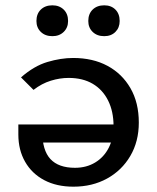

<svg xmlns="http://www.w3.org/2000/svg" viewBox="-20 -695 590 722"><path d="M256 7Q193 7 146.5 -17.5Q100 -42 74.5 -86.5Q49 -131 49 -189Q49 -199 49 -208Q49 -217 49 -227H139V-200Q139 -130 169.5 -97Q200 -64 262 -64Q305 -64 338 -84Q371 -104 389 -139.5Q407 -175 407 -221Q407 -276 386.5 -317Q366 -358 328.5 -380Q291 -402 238 -402Q205 -402 171 -391.5Q137 -381 106 -357L59 -404Q108 -447 158.5 -462Q209 -477 255 -477Q329 -477 384 -447.5Q439 -418 470.5 -363.5Q502 -309 502 -234Q502 -163 470 -108.5Q438 -54 382.5 -23.5Q327 7 256 7ZM64 -159V-227H448L437 -159ZM177 -559Q150 -559 133.5 -575Q117 -591 117 -616Q117 -643 133.5 -659Q150 -675 177 -675Q203 -675 219.5 -659Q236 -643 236 -616Q236 -591 219.5 -575Q203 -559 177 -559ZM372 -559Q345 -559 328.5 -575Q312 -591 312 -616Q312 -643 328.5 -659Q345 -675 372 -675Q398 -675 414 -659Q430 -643 430 -616Q430 -591 414 -575Q398 -559 372 -559Z"/></svg>

Font: Ysabeau SC SemiBold
Style: Regular
Weight: 600
Designer: Christian Thalmann (Catharsis Fonts)
Version: Version 2.001;gftools[0.9.30]; featfreeze: smcp